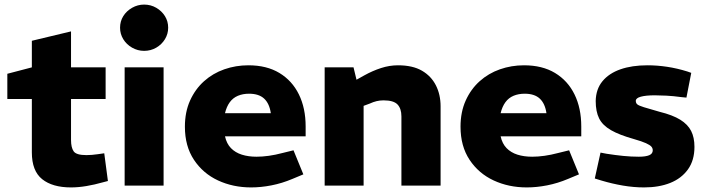

<svg xmlns="http://www.w3.org/2000/svg" viewBox="-20 -810 3085 838"><path d="M290 8Q209 8 164 -28Q119 -64 119 -145V-378H12V-488L119 -516V-632L290 -673V-516H441V-378H290V-199Q290 -166 301.5 -149.5Q313 -133 357 -133Q369 -133 381 -134Q393 -135 407 -137L435 -141L451 -20L428 -14Q393 -4 357.5 2Q322 8 290 8Z M524 0V-516H694V0ZM609 -588Q581 -588 556.5 -602Q532 -616 518 -639Q504 -662 504 -689Q504 -717 518 -739.5Q532 -762 556.5 -776Q581 -790 609 -790Q638 -790 662 -776Q686 -762 700 -739.5Q714 -717 714 -689Q714 -662 700 -639Q686 -616 662 -602Q638 -588 609 -588Z M1076 8Q997 8 931.5 -22.5Q866 -53 826.5 -112.5Q787 -172 787 -257Q787 -321 809.5 -371Q832 -421 870.5 -455.5Q909 -490 959 -507.5Q1009 -525 1064 -525Q1144 -525 1199.5 -491.5Q1255 -458 1284.5 -398Q1314 -338 1314 -258V-215H962Q969 -183 988 -163.5Q1007 -144 1035.5 -135Q1064 -126 1100 -126Q1125 -126 1153.5 -130Q1182 -134 1212 -142L1261 -154L1304 -49L1256 -29Q1211 -10 1165 -1Q1119 8 1076 8ZM962 -316H1162Q1156 -358 1133 -379.5Q1110 -401 1067 -401Q1040 -401 1018.5 -392Q997 -383 983 -364Q969 -345 962 -316Z M1397 0V-516H1523L1536 -462L1570 -481Q1606 -501 1643 -513Q1680 -525 1717 -525Q1781 -525 1821.5 -501.5Q1862 -478 1882.5 -437.5Q1903 -397 1903 -346V0H1732V-302Q1732 -336 1715 -354Q1698 -372 1654 -372Q1638 -372 1623.5 -368.5Q1609 -365 1594 -358L1567 -348V0Z M2279 8Q2200 8 2134.5 -22.5Q2069 -53 2029.5 -112.5Q1990 -172 1990 -257Q1990 -321 2012.5 -371Q2035 -421 2073.5 -455.5Q2112 -490 2162 -507.5Q2212 -525 2267 -525Q2347 -525 2402.5 -491.5Q2458 -458 2487.5 -398Q2517 -338 2517 -258V-215H2165Q2172 -183 2191 -163.5Q2210 -144 2238.5 -135Q2267 -126 2303 -126Q2328 -126 2356.5 -130Q2385 -134 2415 -142L2464 -154L2507 -49L2459 -29Q2414 -10 2368 -1Q2322 8 2279 8ZM2165 -316H2365Q2359 -358 2336 -379.5Q2313 -401 2270 -401Q2243 -401 2221.5 -392Q2200 -383 2186 -364Q2172 -345 2165 -316Z M2791 8Q2746 8 2699 0Q2652 -8 2605 -22L2576 -31L2601 -144L2627 -139Q2665 -133 2700 -129.5Q2735 -126 2768 -126Q2798 -126 2813.5 -132.5Q2829 -139 2829 -154Q2829 -163 2823 -170Q2817 -177 2799.5 -185Q2782 -193 2747 -203Q2683 -221 2646.5 -242Q2610 -263 2595 -293Q2580 -323 2580 -369Q2581 -421 2609.5 -455.5Q2638 -490 2688 -507.5Q2738 -525 2806 -525Q2848 -525 2891.5 -518.5Q2935 -512 2980 -498L2997 -492L2976 -384L2955 -386Q2918 -391 2888.5 -392.5Q2859 -394 2838 -394Q2799 -394 2777 -388Q2755 -382 2755 -370Q2755 -360 2761.5 -354.5Q2768 -349 2790.5 -342Q2813 -335 2859 -322Q2916 -308 2949 -287.5Q2982 -267 2996.5 -238.5Q3011 -210 3011 -169Q3011 -110 2982.5 -70.5Q2954 -31 2905 -11.5Q2856 8 2791 8Z"/></svg>

Font: REM Medium
Style: Bold
Weight: 700
Version: Version 1.005;gftools[0.9.28]